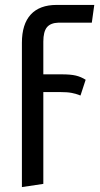

<svg xmlns="http://www.w3.org/2000/svg" viewBox="-20 -547 405 780"><path d="M156 -378V-245H231Q267 -245 288 -240Q309 -235 328 -223L307 -159Q289 -166 271.5 -169.5Q254 -173 224 -173H156V200L69 213V-373Q69 -449 105 -488Q141 -527 210 -527H363L353 -455H218Q185 -454 170.5 -436Q156 -418 156 -378Z"/></svg>

Font: Fira Sans Extra Condensed
Style: Regular
Weight: 400
Width: 1
Designer: Carrois Corporate & Edenspiekermann AG
Foundry: Carrois Corporate GbR & Edenspiekermann AG
Version: Version 4.203